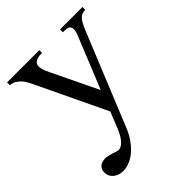

<svg xmlns="http://www.w3.org/2000/svg" viewBox="-190 -555 880 880"><g transform="rotate(-45 250.0 -115.0)"><path d="M494.6 -429.2Q483.9 -428.7 475.6 -426.3Q467.3 -423.8 459.7 -416.7Q452.1 -409.7 444.8 -396.7Q437.5 -383.8 428.2 -361.8L246.1 84.5Q233.4 116.2 216.1 140.9Q198.7 165.5 179 182.4Q159.2 199.2 137.7 208Q116.2 216.8 95.2 216.8Q80.6 216.8 68.4 212.4Q56.2 208 47.4 200.4Q38.6 192.9 33.7 182.6Q28.8 172.4 28.8 160.6Q28.8 141.1 41.5 128.9Q54.2 116.7 79.1 116.7Q86.9 116.7 97.4 119.4Q107.9 122.1 118.2 125.2Q128.4 128.4 136.2 131.1Q144 133.8 147 133.8Q154.8 133.8 163.1 130.1Q171.4 126.5 179.9 117.9Q188.5 109.4 197.3 95.2Q206.1 81.1 214.8 59.6L246.1 -18.6L85.4 -355.5Q81.1 -364.3 75 -376.2Q68.8 -388.2 59.6 -399.4Q50.3 -410.6 37.1 -419.2Q23.9 -427.7 5.9 -429.2V-447.3H214.8V-429.2H204.1Q186 -429.2 172.9 -420.9Q159.7 -412.6 159.7 -396.5Q159.7 -386.2 163.8 -373.5Q168 -360.8 176.3 -343.8L284.7 -118.7L384.8 -365.7Q392.1 -379.4 394.3 -394.8Q396.5 -410.2 390.6 -418.5Q389.2 -420.4 387.2 -422.4Q385.3 -424.3 380.9 -425.8Q376.5 -427.2 368.9 -428.2Q361.3 -429.2 349.1 -429.2V-447.3H494.6Z"/></g></svg>

Font: Doulos SIL
Style: Regular
Weight: 400
Designer: Walt Agee, Victor Gaultney, Peter Martin, Debbi Hosken
Foundry: SIL International
Version: Version 4.110; 2011; Maintenance release